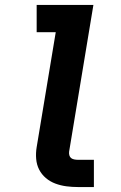

<svg xmlns="http://www.w3.org/2000/svg" viewBox="-20 -755 490 775"><path d="M295 0Q271 0 248 -3Q225 -6 203.5 -14Q182 -22 165 -36.5Q148 -51 138 -70.5Q128 -90 126 -113.5Q124 -137 128 -161L205 -625H128V-735H357L259 -143Q258 -135 260 -128Q262 -121 267 -117Q272 -113 279.5 -111.5Q287 -110 294 -110H359V0Z"/></svg>

Font: Iosevka Etoile Extrabold
Style: Italic
Weight: 800
Italic angle: -9°
Designer: Belleve Invis
Foundry: Belleve Invis
Version: Version 22.1.2; ttfautohint (v1.8.4)